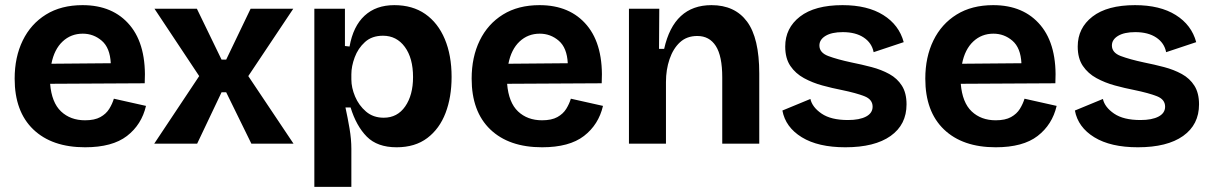

<svg xmlns="http://www.w3.org/2000/svg" viewBox="-20 -559 4716 747"><path d="M311 14Q182 14 109.5 -55.5Q37 -125 37 -253Q37 -337 68.5 -401.5Q100 -466 159 -502.5Q218 -539 301 -539Q420 -539 485.5 -460.5Q551 -382 543 -235L175 -233Q181 -160 217.5 -125.5Q254 -91 311 -91Q348 -91 370.5 -103.5Q393 -116 405 -135.5Q417 -155 423 -175L548 -147Q531 -74 474 -30Q417 14 311 14ZM302 -428Q256 -428 223.5 -397.5Q191 -367 180 -311L411 -313Q408 -373 376 -400.5Q344 -428 302 -428Z M580 0 755 -263 581 -525H746L842 -327H860L955 -525H1121L946 -263L1122 0H958L860 -200H842L747 0Z M1203 168V-525H1322V-380L1340 -378Q1354 -457 1398.5 -498Q1443 -539 1514 -539Q1585 -539 1634.5 -504.5Q1684 -470 1710.5 -407Q1737 -344 1737 -260Q1737 -181 1713.5 -119.5Q1690 -58 1642.5 -22Q1595 14 1523 14Q1448 14 1407 -27.5Q1366 -69 1344 -141H1324Q1333 -100 1340 -58.5Q1347 -17 1347 20V168ZM1473 -101Q1526 -101 1556.5 -145Q1587 -189 1587 -259Q1587 -333 1555 -376.5Q1523 -420 1470 -420Q1427 -420 1400 -395.5Q1373 -371 1360 -336Q1347 -301 1347 -270V-250Q1347 -218 1361.5 -183.5Q1376 -149 1404 -125Q1432 -101 1473 -101Z M2089 14Q1960 14 1887.5 -55.5Q1815 -125 1815 -253Q1815 -337 1846.5 -401.5Q1878 -466 1937 -502.5Q1996 -539 2079 -539Q2198 -539 2263.5 -460.5Q2329 -382 2321 -235L1953 -233Q1959 -160 1995.5 -125.5Q2032 -91 2089 -91Q2126 -91 2148.5 -103.5Q2171 -116 2183 -135.5Q2195 -155 2201 -175L2326 -147Q2309 -74 2252 -30Q2195 14 2089 14ZM2080 -428Q2034 -428 2001.5 -397.5Q1969 -367 1958 -311L2189 -313Q2186 -373 2154 -400.5Q2122 -428 2080 -428Z M2427 0V-525H2545L2544 -369H2564Q2602 -539 2748 -539Q2839 -539 2886.5 -475Q2934 -411 2934 -273V0H2790V-258Q2790 -341 2765 -380Q2740 -419 2693 -419Q2652 -419 2625.5 -394.5Q2599 -370 2585 -329Q2571 -288 2571 -240V0Z M3269 14Q3163 14 3099.5 -25Q3036 -64 3024 -129L3133 -174Q3140 -142 3176.5 -117Q3213 -92 3279 -92Q3324 -92 3349.5 -105.5Q3375 -119 3375 -144Q3375 -172 3343.5 -184.5Q3312 -197 3254 -209Q3218 -216 3179.5 -226.5Q3141 -237 3108 -255Q3075 -273 3055 -302.5Q3035 -332 3035 -378Q3035 -450 3092.5 -494.5Q3150 -539 3258 -539Q3355 -539 3416.5 -500.5Q3478 -462 3496 -395L3379 -356Q3372 -392 3340.5 -413Q3309 -434 3259 -434Q3216 -434 3192 -419.5Q3168 -405 3168 -382Q3168 -354 3202.5 -341Q3237 -328 3293 -316Q3333 -308 3371 -298Q3409 -288 3440 -271Q3471 -254 3489 -225.5Q3507 -197 3507 -153Q3507 -74 3445 -30Q3383 14 3269 14Z M3854 14Q3725 14 3652.5 -55.5Q3580 -125 3580 -253Q3580 -337 3611.5 -401.5Q3643 -466 3702 -502.5Q3761 -539 3844 -539Q3963 -539 4028.5 -460.5Q4094 -382 4086 -235L3718 -233Q3724 -160 3760.5 -125.5Q3797 -91 3854 -91Q3891 -91 3913.5 -103.5Q3936 -116 3948 -135.5Q3960 -155 3966 -175L4091 -147Q4074 -74 4017 -30Q3960 14 3854 14ZM3845 -428Q3799 -428 3766.5 -397.5Q3734 -367 3723 -311L3954 -313Q3951 -373 3919 -400.5Q3887 -428 3845 -428Z M4407 14Q4301 14 4237.5 -25Q4174 -64 4162 -129L4271 -174Q4278 -142 4314.5 -117Q4351 -92 4417 -92Q4462 -92 4487.5 -105.5Q4513 -119 4513 -144Q4513 -172 4481.5 -184.5Q4450 -197 4392 -209Q4356 -216 4317.5 -226.5Q4279 -237 4246 -255Q4213 -273 4193 -302.5Q4173 -332 4173 -378Q4173 -450 4230.5 -494.5Q4288 -539 4396 -539Q4493 -539 4554.5 -500.5Q4616 -462 4634 -395L4517 -356Q4510 -392 4478.5 -413Q4447 -434 4397 -434Q4354 -434 4330 -419.5Q4306 -405 4306 -382Q4306 -354 4340.5 -341Q4375 -328 4431 -316Q4471 -308 4509 -298Q4547 -288 4578 -271Q4609 -254 4627 -225.5Q4645 -197 4645 -153Q4645 -74 4583 -30Q4521 14 4407 14Z"/></svg>

Font: Bricolage Grotesque 12pt Bricolage Grotesque 10pt Regular
Style: Bold
Weight: 700
Designer: Mathieu Triay
Foundry: Atelier Triay
Version: Version 1.001; ttfautohint (v1.8.4.7-5d5b);gftools[0.9.33.de